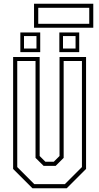

<svg xmlns="http://www.w3.org/2000/svg" viewBox="-20 -1004 529 1024"><path d="M153 0 50 -103V-700H191.5V-172L222 -141.5H267L297.5 -172V-700H439V-103L336 0ZM163 -22H326L417 -113V-678.5H319.5V-162L277 -119.5H212.5L169.5 -162V-678.5H72V-113ZM296.5 -726V-831H402.5V-726ZM88.5 -726V-831H194.5V-726ZM108 -745H174.5V-811.5H108ZM316 -745H383V-811.5H316ZM161.5 -856V-984H477.5V-856ZM184 -877H456V-962.5H184Z"/></svg>

Font: Tourney Condensed ExtraLight
Style: Regular
Weight: 200
Width: 3
Designer: Tyler Finck
Foundry: Etcetera Type Co
Version: Version 1.010; ttfautohint (v1.8.3)